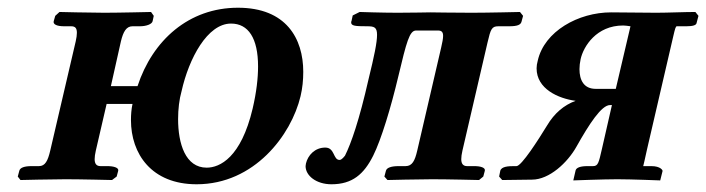

<svg xmlns="http://www.w3.org/2000/svg" viewBox="-20 -465 1828 497"><path d="M176 -358 110 -75C103.9 -49 97 -35 81 -35H62C43 -35 32 -31 30 -23L26 -8L33 1C33 1 115 -1 150 -1C189 -1 270 1 270 1L282 -8L286 -23C288 -31 274 -35 258 -35H240C229 -35 225 -42 225 -53C225 -59 226 -66 228 -75L256 -196H323C320 -182 319 -168 319 -154C319 -67 372 12 489 12C638 12 734 -115 758 -216C763 -237 765 -258 765 -279C765 -365 721 -445 596 -445C469 -445 375 -361 336 -242H267L293 -358C299 -383 307 -397 323 -397H342C358 -397 373 -402 375 -410L378 -424L371 -434C371 -434 289 -432 250 -432C214 -432 134 -434 134 -434L123 -424L119 -410C117 -402 127 -397 146 -397H164C175 -397 179 -392 179 -380C179 -374 178 -367 176 -358ZM578 -404C623 -404 648 -366 648 -293C648 -263 644 -227 634 -184C604 -57 549 -31 515 -31C460 -31 441 -93 441 -157C441 -182 444 -208 450 -229C469 -314 517 -404 578 -404Z M822 -83C795 -83 777 -63 772 -42C772 -40 771 -37 771 -35C771 -10 799 12 838 12C892 12 922 -14 946 -62C967 -104 992 -187 1011 -267C1032.4 -356.9 1040 -386 1057 -386H1114C1123 -386 1127 -382 1127 -372C1127 -365 1125 -355 1122 -342L1060 -75C1054 -49 1047 -35 1030 -35H1012C993 -35 981 -31 979 -23L975 -8L983 1C983 1 1064 -1 1099 -1C1139 -1 1220 1 1220 1L1231 -8L1235 -23C1237 -31 1224 -35 1208 -35H1189C1179 -35 1174 -41 1174 -53C1174 -59 1175 -66 1177 -75L1242 -355C1250.1 -390 1253 -397 1270 -397H1298C1320 -397 1328 -401 1330 -409L1334 -424L1326 -434C1326 -434 1244 -432 1201 -432C1159 -432 1094 -433 1094 -433C1094 -433 1041 -432 1009 -432C969 -432 911 -434 911 -434L893 -425L890 -411C889 -409 889 -408 889 -407C889 -398 899 -397 930 -397C948 -397 956 -395 956 -375C956 -355 949 -321 934 -260C910 -154 889 -94 873 -62C872 -61 865 -51 859 -51C842 -51 847 -83 822 -83Z M1396 -140C1374 -104 1330 -35 1317 -35H1310C1296 -35 1278 -34 1275 -23L1272 -8L1280 1L1357 0C1402 0 1449 -44 1472 -85C1505.1 -144 1537 -193 1559 -193H1564L1538 -79C1529.8 -43 1528 -35 1515 -35H1501C1482 -35 1472 -31 1470 -24L1464 2C1464 2 1543 -1 1578 -1C1614 -1 1689 2 1689 2L1695 -22C1696 -24 1690 -35 1666 -35H1645C1645 -35 1650 -55 1655 -79L1723 -372C1727.2 -390 1729 -397 1732 -397H1757C1774 -397 1782 -400 1783 -405L1788 -424L1780 -434C1752 -434 1708 -432 1679 -432L1562 -433C1477 -433 1389 -384 1372 -308C1370 -301 1369 -294 1369 -288C1369 -235 1425 -210 1470 -204C1440 -193 1415 -172 1396 -140ZM1574 -235H1522C1491 -235 1480 -258 1480 -286C1480 -294 1481 -303 1483 -312C1490.3 -345 1524 -399 1593 -399C1599 -399 1604 -398 1612 -397Z"/></svg>

Font: Linux Libertine O
Style: Bold Italic
Weight: 700
Italic angle: -11.5°
Designer: Philipp H. Poll
Foundry: Philipp H. Poll
Version: Version 4.1.0